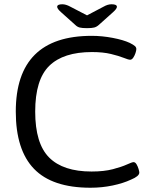

<svg xmlns="http://www.w3.org/2000/svg" viewBox="-20 -874 720 900"><path d="M404 6Q225 6 139.5 -82.5Q54 -171 54 -351Q54 -706 410 -706Q458 -706 508 -696.5Q558 -687 588 -673Q606 -664 612.5 -658Q619 -652 619 -644Q619 -637 615 -625Q611 -613 604.5 -603.5Q598 -594 590 -594Q582 -594 559.5 -603Q537 -612 500 -621Q463 -630 411 -630Q277 -630 211 -565.5Q145 -501 145 -351Q145 -201 210.5 -135.5Q276 -70 409 -70Q468 -70 509.5 -81Q551 -92 575 -103Q599 -114 606 -114Q614 -114 620 -104Q626 -94 629.5 -82Q633 -70 633 -65Q633 -48 594 -32Q558 -15 508 -4.5Q458 6 404 6ZM503 -854Q528 -854 528 -842Q528 -833 510 -817L443 -757Q433 -748 421.5 -745Q410 -742 388 -742Q365 -742 353.5 -745Q342 -748 333 -757L266 -817Q248 -833 248 -842Q248 -854 272 -854Q289 -854 309 -843L388 -802L466 -843Q485 -854 503 -854Z"/></svg>

Font: Asap Semi Expanded
Style: Regular
Weight: 400
Width: 6
Designer: Pablo Cosgaya
Foundry: Omnibus-Type
Version: Version 3.001; ttfautohint (v1.8.4.7-5d5b)